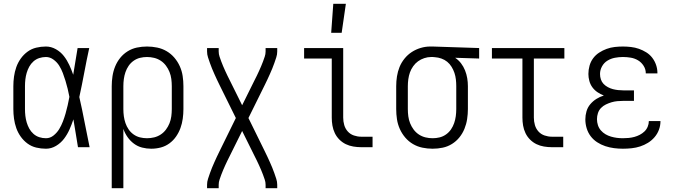

<svg xmlns="http://www.w3.org/2000/svg" viewBox="-20 -772 3540 1007"><path d="M221 8Q195 8 170 2Q145 -4 124.5 -19Q104 -34 89 -55Q74 -76 65.5 -100Q57 -124 53.5 -149.5Q50 -175 50 -200V-320Q50 -345 53.5 -370.5Q57 -396 65.5 -420Q74 -444 89 -465Q104 -486 124.5 -501Q145 -516 170 -522Q195 -528 221 -528Q248 -528 273 -514Q298 -500 315 -478Q332 -456 343.5 -431Q355 -406 364 -380Q370 -415 375.5 -450Q381 -485 387 -520H448Q434 -456 422 -391.5Q410 -327 396 -263Q411 -198 423.5 -132Q436 -66 450 0H389Q383 -37 377 -73.5Q371 -110 365 -146Q356 -119 344.5 -93Q333 -67 316 -44.5Q299 -22 274 -7Q249 8 221 8ZM221 -47Q243 -47 261 -61.5Q279 -76 290.5 -95Q302 -114 310 -135Q318 -156 324 -177Q330 -198 335 -220Q340 -242 344 -264Q340 -285 335 -306Q330 -327 323.5 -348Q317 -369 309.5 -389Q302 -409 290.5 -427.5Q279 -446 260.5 -459.5Q242 -473 221 -473Q203 -473 186 -467.5Q169 -462 155.5 -450Q142 -438 133.5 -422.5Q125 -407 120 -390Q115 -373 113 -355.5Q111 -338 111 -320V-200Q111 -182 113 -164.5Q115 -147 120 -130Q125 -113 133.5 -97.5Q142 -82 155.5 -70Q169 -58 186 -52.5Q203 -47 221 -47Z M566 215V-320Q566 -346 570 -372.5Q574 -399 584 -423.5Q594 -448 610.5 -468.5Q627 -489 649.5 -503Q672 -517 698 -522.5Q724 -528 751 -528Q778 -528 804.5 -522.5Q831 -517 854 -503.5Q877 -490 894.5 -469.5Q912 -449 923 -424.5Q934 -400 938 -373.5Q942 -347 942 -320V-200Q942 -175 938.5 -149.5Q935 -124 926.5 -100.5Q918 -77 903.5 -56Q889 -35 868.5 -20Q848 -5 823.5 1.5Q799 8 773 8Q749 8 725.5 2Q702 -4 682.5 -18.5Q663 -33 649 -53Q635 -73 627 -96V215ZM751 -47Q770 -47 788.5 -51.5Q807 -56 823 -66.5Q839 -77 850.5 -92.5Q862 -108 869 -125.5Q876 -143 878.5 -162Q881 -181 881 -200V-320Q881 -339 878.5 -358Q876 -377 869 -394.5Q862 -412 850.5 -427.5Q839 -443 823 -453.5Q807 -464 788.5 -468.5Q770 -473 751 -473Q732 -473 714 -468.5Q696 -464 680.5 -453Q665 -442 654.5 -426.5Q644 -411 638 -393.5Q632 -376 629.5 -357.5Q627 -339 627 -320V-200Q627 -181 629.5 -162.5Q632 -144 638 -126.5Q644 -109 654.5 -93.5Q665 -78 680.5 -67Q696 -56 714 -51.5Q732 -47 751 -47Z M1066 215V197Q1066 181 1071 166Q1076 151 1081 136.5Q1086 122 1092 107.5Q1098 93 1104.5 78.5Q1111 64 1117.5 50Q1124 36 1131 22L1217 -153L1131 -327Q1124 -341 1117.5 -355Q1111 -369 1104.5 -383.5Q1098 -398 1092 -412.5Q1086 -427 1081 -441.5Q1076 -456 1071 -471Q1066 -486 1066 -502V-520H1127V-502Q1127 -488 1131.5 -475Q1136 -462 1140.5 -449.5Q1145 -437 1150.5 -424.5Q1156 -412 1161.5 -399.5Q1167 -387 1173 -375Q1179 -363 1185 -351L1250 -220L1315 -351Q1321 -363 1327 -375Q1333 -387 1338.5 -399.5Q1344 -412 1349.5 -424.5Q1355 -437 1359.5 -449.5Q1364 -462 1368.5 -475Q1373 -488 1373 -502V-520H1434V-502Q1434 -486 1429 -471Q1424 -456 1419 -441.5Q1414 -427 1408 -412.5Q1402 -398 1395.5 -383.5Q1389 -369 1382.5 -355Q1376 -341 1369 -327L1283 -153L1369 22Q1376 36 1382.5 50Q1389 64 1395.5 78.5Q1402 93 1408 107.5Q1414 122 1419 136.5Q1424 151 1429 166Q1434 181 1434 197V215H1373V197Q1373 183 1368.5 170Q1364 157 1359.5 144.5Q1355 132 1349.5 119.5Q1344 107 1338.5 94.5Q1333 82 1327 70Q1321 58 1315 46L1250 -85L1185 46Q1179 58 1173 70Q1167 82 1161.5 94.5Q1156 107 1150.5 119.5Q1145 132 1140.5 144.5Q1136 157 1131.5 170Q1127 183 1127 197V215Z M1874 0Q1854 0 1833 -3.5Q1812 -7 1793.5 -16Q1775 -25 1760 -40Q1745 -55 1736 -74Q1727 -93 1723.5 -113.5Q1720 -134 1720 -155V-465H1575V-520H1780V-155Q1780 -135 1785.5 -116Q1791 -97 1804 -82.5Q1817 -68 1836 -61.5Q1855 -55 1874 -55H1934V0ZM1717 -600 1728 -752H1794L1772 -600Z M2249 8Q2222 8 2195.5 2.5Q2169 -3 2146 -16.5Q2123 -30 2105.5 -50.5Q2088 -71 2077 -95.5Q2066 -120 2062 -146.5Q2058 -173 2058 -200V-320Q2058 -346 2062 -371.5Q2066 -397 2075.5 -420.5Q2085 -444 2101.5 -464.5Q2118 -485 2139.5 -499Q2161 -513 2186 -520.5Q2211 -528 2236 -528H2250L2493 -520V-465L2367 -469Q2385 -457 2398 -440Q2411 -423 2419 -403Q2427 -383 2430.5 -362Q2434 -341 2434 -320V-200Q2434 -174 2430 -147.5Q2426 -121 2416 -96.5Q2406 -72 2389.5 -51.5Q2373 -31 2350.5 -17Q2328 -3 2302 2.5Q2276 8 2249 8ZM2249 -47Q2268 -47 2286 -51.5Q2304 -56 2319.5 -67Q2335 -78 2345.5 -93.5Q2356 -109 2362 -126.5Q2368 -144 2370.5 -162.5Q2373 -181 2373 -200V-320Q2373 -338 2371 -355.5Q2369 -373 2363.5 -389.5Q2358 -406 2348.5 -421.5Q2339 -437 2325.5 -448Q2312 -459 2295 -465Q2278 -471 2261 -472L2250 -473H2241Q2223 -473 2205 -467Q2187 -461 2172.5 -450.5Q2158 -440 2147 -424.5Q2136 -409 2130 -392Q2124 -375 2121.5 -356.5Q2119 -338 2119 -320V-200Q2119 -181 2121.5 -162Q2124 -143 2131 -125.5Q2138 -108 2149.5 -92.5Q2161 -77 2177 -66.5Q2193 -56 2211.5 -51.5Q2230 -47 2249 -47Z M2874 0Q2854 0 2833 -3.5Q2812 -7 2793.5 -16Q2775 -25 2760 -40Q2745 -55 2736 -74Q2727 -93 2723.5 -113.5Q2720 -134 2720 -155V-465H2560V-520H2940V-465H2780V-155Q2780 -135 2785.5 -116Q2791 -97 2804 -82.5Q2817 -68 2836 -61.5Q2855 -55 2874 -55H2934V0Z M3247 8Q3224 8 3200.5 5Q3177 2 3154.5 -5.5Q3132 -13 3112 -26Q3092 -39 3078 -57.5Q3064 -76 3057 -99Q3050 -122 3050 -146Q3050 -167 3056 -188Q3062 -209 3076 -225.5Q3090 -242 3108.5 -253.5Q3127 -265 3147 -271Q3129 -278 3113.5 -288.5Q3098 -299 3087 -314Q3076 -329 3071 -347.5Q3066 -366 3066 -384Q3066 -406 3072 -427.5Q3078 -449 3091 -466.5Q3104 -484 3122.5 -496Q3141 -508 3161.5 -515.5Q3182 -523 3203.5 -525.5Q3225 -528 3247 -528Q3268 -528 3289.5 -525.5Q3311 -523 3331 -516Q3351 -509 3369.5 -497.5Q3388 -486 3401 -469Q3414 -452 3421 -431.5Q3428 -411 3428 -390V-387H3367V-388Q3367 -409 3355.5 -427Q3344 -445 3326.5 -455.5Q3309 -466 3288.5 -469.5Q3268 -473 3247 -473Q3226 -473 3205 -469Q3184 -465 3166 -454Q3148 -443 3137.5 -424Q3127 -405 3127 -384Q3127 -369 3131.5 -355.5Q3136 -342 3145.5 -332Q3155 -322 3168 -315Q3181 -308 3194.5 -304.5Q3208 -301 3222 -299.5Q3236 -298 3250 -298H3305V-243H3250Q3234 -243 3218 -241.5Q3202 -240 3187 -235.5Q3172 -231 3157.5 -224Q3143 -217 3132 -205.5Q3121 -194 3116 -178.5Q3111 -163 3111 -147Q3111 -131 3116 -115.5Q3121 -100 3131.5 -88Q3142 -76 3155.5 -68Q3169 -60 3184.5 -55.5Q3200 -51 3215.5 -49Q3231 -47 3247 -47Q3262 -47 3277.5 -48.5Q3293 -50 3307.5 -54Q3322 -58 3335.5 -65Q3349 -72 3360 -82.5Q3371 -93 3377 -107.5Q3383 -122 3383 -137H3444V-136Q3444 -113 3436 -91.5Q3428 -70 3413 -52.5Q3398 -35 3378.5 -23Q3359 -11 3337.5 -4Q3316 3 3293 5.5Q3270 8 3247 8Z"/></svg>

Font: Iosevka Curly Light
Style: Regular
Weight: 300
Monospace: yes
Designer: Belleve Invis
Foundry: Belleve Invis
Version: Version 22.1.2; ttfautohint (v1.8.4)